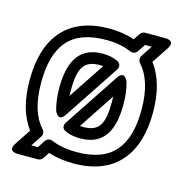

<svg xmlns="http://www.w3.org/2000/svg" viewBox="-97 -663 775 814"><g transform="rotate(15 290.5 -256.0)"><path d="M511 -255C511 -94.2 446.4 -10 291 -10C246.9 -10 210.1 -16.9 179.9 -30C168.4 -34.9 155.1 -29.8 149.1 -20.8L127.5 12H98.6L129.8 -35.2C136.4 -45.1 134.4 -58.4 127.3 -66C90.5 -105.7 70 -167.2 70 -255C70 -418.1 133.8 -502 291 -502C334.3 -502 370.6 -494.8 400.7 -481.2C412.1 -476.1 425.6 -480.8 431.8 -490.1L454.4 -524H483.6L451.1 -474.8C444.6 -464.9 446.8 -451.6 453.4 -444.3C490.6 -403.1 511 -341.3 511 -255ZM561 -255C561 -340.2 542.9 -409.9 503 -462.7L550.9 -535.2C577.5 -575.6 530 -574 530 -574H441C433.3 -574 424.9 -569.9 420.2 -562.9L401.4 -534.7C368.5 -546.2 331.5 -552 291 -552C104.4 -552 20 -435.8 20 -255C20 -168.9 37.6 -99.8 77.8 -47.2L31.2 23.2C4.4 63.5 52 62 52 62H141C148.8 62 157.2 57.8 161.9 50.8L179.8 23.5C212.7 34.5 250 40 291 40C475.7 40 561 -76.2 561 -255ZM291 -442C179.4 -442 150 -355.7 150 -255C150 -219.8 153.9 -187.6 161.9 -158.4C161.9 -158.4 179.5 -110 206.8 -151.2L366.8 -392.2C372.5 -400.7 376.9 -418.5 357.2 -428.4C338 -437.9 315.7 -442 291 -442ZM291 -392C296.5 -392 301.3 -391.8 306.2 -391.3L200.6 -232.2C200.3 -238.8 200 -247.3 200 -255C200 -351.3 219.2 -392 291 -392ZM291 -70C401.6 -70 431 -154.6 431 -255C431 -292 427.2 -324.3 419 -352.1C419 -352.1 401.6 -400.3 374.2 -358.8L215.2 -118.8C211.1 -112.7 201.3 -92.8 226 -82.1C245.3 -73.7 267.1 -70 291 -70ZM291 -120C285.7 -120 281.8 -120.2 276.4 -120.7L380.4 -277.7C380.7 -271.7 381 -262.7 381 -255C381 -159.3 362.1 -120 291 -120Z"/></g></svg>

Font: Fog Sans
Style: Outline
Weight: 700
Foundry: Intel Corporation
Version: Version 1.00